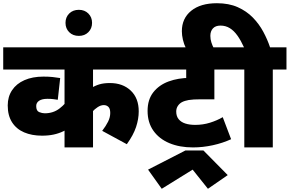

<svg xmlns="http://www.w3.org/2000/svg" viewBox="-20 -916 1800 1193"><path d="M884 -484H558V-328L545 -368Q571 -384 598 -392Q625 -400 663 -400Q743 -400 792.5 -353Q842 -306 842 -224Q842 -177 825.5 -127Q809 -77 768 -20L615 -103Q638 -133 651.5 -160Q665 -187 665 -214Q665 -241 653.5 -252Q642 -263 625 -263Q606 -263 586.5 -250Q567 -237 553 -221L558 -241V0H381V-175L435 -137Q404 -115 375 -101Q346 -87 313.5 -80Q281 -73 241 -73Q178 -73 130 -93.5Q82 -114 55 -156Q28 -198 28 -261Q28 -315 55 -355.5Q82 -396 132 -418Q182 -440 250 -440Q281 -440 306 -437.5Q331 -435 354 -431L339 -296Q327 -298 311 -300Q295 -302 275 -302Q241 -302 223 -290Q205 -278 205 -257Q205 -227 223.5 -219.5Q242 -212 258 -212Q311 -212 350 -242Q389 -272 409 -308L381 -190V-484H0V-622H884Z M387 -774Q387 -809 410 -832Q433 -855 470 -855Q506 -855 529 -832Q552 -809 552 -774Q552 -739 529 -716Q506 -693 470 -693Q433 -693 410 -716Q387 -739 387 -774Z M1443 -484H1312V-299H1230Q1178 -299 1152.5 -294.5Q1127 -290 1110 -281Q1094 -272 1084.5 -257Q1075 -242 1075 -223Q1075 -194 1090 -175.5Q1105 -157 1131.5 -148.5Q1158 -140 1193 -140Q1241 -140 1284.5 -153.5Q1328 -167 1364 -188L1416 -51Q1364 -27 1302 -13.5Q1240 0 1179 0Q1096 0 1032.5 -26.5Q969 -53 933 -104Q897 -155 897 -227Q897 -297 932.5 -342.5Q968 -388 1028 -410Q1088 -432 1160 -432H1167L1137 -423V-484H869V-622H1443ZM900 138 1132 19H1244L1395 172L1272 257L1177 138L985 257Z M1498 -484H1428V-622H1496Q1477 -664 1455.5 -694.5Q1434 -725 1408 -741Q1382 -757 1350 -757Q1319 -757 1303 -739.5Q1287 -722 1287 -693Q1287 -672 1293.5 -652Q1300 -632 1309 -615H1136Q1123 -641 1116.5 -669Q1110 -697 1110 -722Q1110 -802 1168 -849Q1226 -896 1328 -896Q1402 -896 1457 -871.5Q1512 -847 1551 -807Q1590 -767 1616 -718.5Q1642 -670 1658 -622H1760V-484H1675V0H1498Z"/></svg>

Font: Noto Sans Devanagari Black
Style: Regular
Weight: 900
Version: Version 2.003